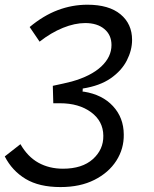

<svg xmlns="http://www.w3.org/2000/svg" viewBox="-38 -547 644 802"><path d="M214.8 234.4Q125.5 234.4 69.1 200.4Q12.7 166.5 -18.1 106.4L47.4 55.2Q77.6 107.9 122.6 132.8Q167.5 157.7 225.1 157.7Q305.2 157.7 349.9 117.7Q394.5 77.6 393.6 20Q393.1 -41 342.3 -78.4Q291.5 -115.7 212.4 -115.7H184.6L182.6 -188.5Q205.1 -192.9 226.3 -198Q247.6 -203.1 261.7 -206.5Q341.8 -229 384.8 -269Q427.7 -309.1 427.7 -358.9Q427.7 -400.9 397.9 -425.8Q368.2 -450.7 317.9 -450.7Q274.4 -450.7 224.9 -430.7Q175.3 -410.6 127.4 -373L85.9 -434.1Q143.1 -481.9 203.1 -504.6Q263.2 -527.3 327.1 -527.3Q417 -527.3 465.3 -487.3Q513.7 -447.3 513.7 -380.4Q513.7 -337.4 491.9 -294.7Q470.2 -252 424.8 -220.2Q379.4 -188.5 307.6 -177.2L307.1 -164.1H312.5Q389.2 -151.9 433.8 -103.8Q478.5 -55.7 479 14.6Q480 74.2 448 124.3Q416 174.3 356.4 204.3Q296.9 234.4 214.8 234.4Z"/></svg>

Font: Cascadia Code NF SemiLight
Style: Italic
Weight: 350
Italic angle: -10°
Monospace: yes
Designer: Aaron Bell
Foundry: Saja Typeworks
Version: Version 2404.023; ttfautohint (v1.8.4)